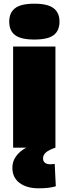

<svg xmlns="http://www.w3.org/2000/svg" viewBox="-20 -799 371 1039"><path d="M166 -585Q93 -585 61.5 -609Q30 -633 30 -682Q30 -730 61.5 -754.5Q93 -779 166 -779Q238 -779 270 -754.5Q302 -730 302 -682Q302 -633 270.5 -609Q239 -585 166 -585ZM51 0V-547H280V0ZM188 220Q125 220 86 191Q47 162 47 109Q47 77 63 52.5Q79 28 104 11Q129 -6 156 -14L280 0Q245 12 229 25.5Q213 39 213 58Q213 90 254 90Q261 90 266.5 89Q272 88 276 88L282 209Q249 220 188 220Z"/></svg>

Font: Georama Extended ExtraBold
Style: Regular
Weight: 800
Width: 7
Designer: Jean-Baptiste Levee
Foundry: Production Type
Version: Version 1.000